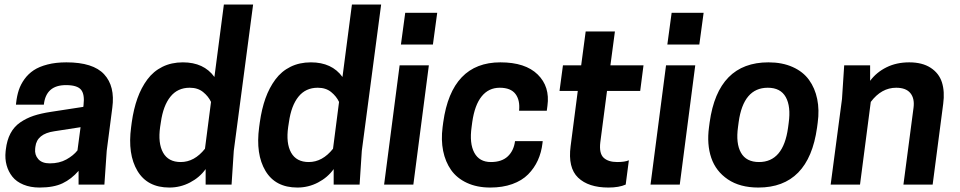

<svg xmlns="http://www.w3.org/2000/svg" viewBox="-20 -820 4265 853"><path d="M329.1 0V-61Q297.4 -24.4 257.8 -5.6Q218.3 13.2 155.8 13.2Q115.2 13.2 84 0.2Q52.7 -12.7 34.9 -35.2Q17.1 -57.6 9.3 -86.2Q1.5 -114.7 4.9 -147L5.9 -155.8Q10.7 -197.3 26.6 -227.3Q42.5 -257.3 69.8 -276.1Q97.2 -294.9 129.6 -305.7Q162.1 -316.4 207 -323.2L350.1 -345.2L351.1 -353Q356.9 -401.4 339.8 -421.6Q322.8 -441.9 272.9 -441.9Q184.1 -441.9 174.8 -355H50.8L51.8 -363.8Q55.2 -394.5 63.5 -419.7Q71.8 -444.8 88.6 -468.3Q105.5 -491.7 129.6 -507.8Q153.8 -523.9 190.7 -533.4Q227.5 -543 274.9 -543Q393.6 -543 442.6 -490Q491.7 -437 479 -341.8L454.1 -149.9L443.8 0ZM201.2 -94.2Q243.7 -94.2 274.9 -111.6Q306.2 -128.9 324.2 -151.9L337.9 -254.9L221.2 -236.8Q144 -225.6 137.2 -168L136.2 -159.2Q133.3 -132.3 149.9 -113.3Q166.5 -94.2 201.2 -94.2Z M732.4 13.2Q634.8 13.2 590.6 -60.8Q546.4 -134.8 562.5 -254.9L565.4 -276.9Q573.7 -335.9 590.6 -383.1Q607.4 -430.2 634.5 -466.8Q661.6 -503.4 701.7 -523.2Q741.7 -543 792.5 -543Q885.7 -543 932.6 -478L974.6 -799.8H1104.5L1018.6 -149.9L1008.8 0H893.6V-68.8Q867.2 -31.7 824.2 -9.3Q781.2 13.2 732.4 13.2ZM822.8 -430.2Q769 -430.2 737.1 -390.4Q705.1 -350.6 694.8 -277.8L691.4 -255.9Q681.2 -183.6 704.6 -141.8Q728 -100.1 782.7 -100.1Q843.8 -100.1 890.6 -159.2L917.5 -367.2Q905.8 -392.1 882.3 -411.1Q858.9 -430.2 822.8 -430.2Z M1301.3 13.2Q1203.6 13.2 1159.4 -60.8Q1115.2 -134.8 1131.3 -254.9L1134.3 -276.9Q1142.6 -335.9 1159.4 -383.1Q1176.3 -430.2 1203.4 -466.8Q1230.5 -503.4 1270.5 -523.2Q1310.5 -543 1361.3 -543Q1454.6 -543 1501.5 -478L1543.5 -799.8H1673.3L1587.4 -149.9L1577.6 0H1462.4V-68.8Q1436 -31.7 1393.1 -9.3Q1350.1 13.2 1301.3 13.2ZM1391.6 -430.2Q1337.9 -430.2 1305.9 -390.4Q1273.9 -350.6 1263.7 -277.8L1260.3 -255.9Q1250 -183.6 1273.4 -141.8Q1296.9 -100.1 1351.6 -100.1Q1412.6 -100.1 1459.5 -159.2L1486.3 -367.2Q1474.6 -392.1 1451.2 -411.1Q1427.7 -430.2 1391.6 -430.2Z M1686.5 0 1755.4 -529.8H1885.3L1816.4 0ZM1922.4 -763.2 1903.3 -622.1H1761.2L1780.3 -763.2Z M2078.1 -277.8 2075.2 -255.9Q2064.9 -183.1 2087.2 -141.6Q2109.4 -100.1 2161.1 -100.1Q2209 -100.1 2235.8 -125.2Q2262.7 -150.4 2268.1 -192.9H2391.1L2390.1 -184.1Q2385.3 -142.6 2369.4 -107.7Q2353.5 -72.8 2326.2 -45.2Q2298.8 -17.6 2255.9 -2.2Q2212.9 13.2 2158.2 13.2Q2099.1 13.2 2054.4 -7.6Q2009.8 -28.3 1984.1 -64.7Q1958.5 -101.1 1948.7 -149.7Q1939 -198.2 1946.3 -254.9L1949.2 -276.9Q1986.3 -543 2203.1 -543Q2314 -543 2368.9 -489Q2423.8 -435.1 2412.1 -350.1L2409.2 -328.1H2286.1Q2291 -375 2270 -402.6Q2249 -430.2 2200.2 -430.2Q2150.9 -430.2 2119.9 -391.8Q2088.9 -353.5 2078.1 -277.8Z M2691.9 -529.8H2838.9L2824.2 -416H2676.8L2647 -188Q2641.1 -138.7 2661.6 -119.4Q2682.1 -100.1 2722.2 -100.1Q2755.9 -100.1 2773.9 -107.9L2759.8 0Q2730 13.2 2683.1 13.2Q2594.2 13.2 2548.3 -30.8Q2502.4 -74.7 2515.1 -170.9L2546.9 -416H2465.8L2481 -529.8H2562L2582 -680.2H2711.9Z M2870.1 0 2939 -529.8H3068.8L3000 0ZM3106 -763.2 3086.9 -622.1H2944.8L2963.9 -763.2Z M3352.1 -100.1Q3460 -100.1 3481 -252L3483.9 -273.9Q3494.1 -347.2 3470.9 -388.7Q3447.8 -430.2 3391.1 -430.2Q3282.7 -430.2 3261.7 -277.8L3258.8 -255.9Q3248.5 -182.6 3272 -141.4Q3295.4 -100.1 3352.1 -100.1ZM3349.1 13.2Q3267.6 13.2 3213.9 -22.9Q3160.2 -59.1 3139.9 -118.9Q3119.6 -178.7 3129.9 -254.9L3132.8 -276.9Q3169.9 -543 3394 -543Q3455.6 -543 3501.7 -522.2Q3547.9 -501.5 3574.2 -465.1Q3600.6 -428.7 3610.6 -380.1Q3620.6 -331.5 3612.8 -274.9L3609.9 -252.9Q3572.8 13.2 3349.1 13.2Z M4123.5 0H3993.7L4038.6 -341.8Q4043.9 -382.8 4024.4 -406.5Q4004.9 -430.2 3961.4 -430.2Q3896 -430.2 3848.6 -367.2L3800.8 0H3670.4L3720.7 -379.9L3730.5 -529.8H3845.7V-460.9Q3874 -499 3918.5 -521Q3962.9 -543 4019.5 -543Q4077.6 -543 4114.7 -518.8Q4151.9 -494.6 4164.8 -453.9Q4177.7 -413.1 4170.4 -358.9Z"/></svg>

Font: Cooper Hewitt
Style: Semibold Italic
Weight: 710
Designer: Village Type and Design LLC
Foundry: Cooper Hewitt Smithsonian Design Museum
Version: 1.000